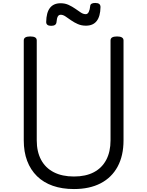

<svg xmlns="http://www.w3.org/2000/svg" viewBox="-20 -1262 998 1301"><path d="M481 19Q401 19 338 -3Q275 -25 231 -68Q187 -111 164 -172Q141 -233 141 -311V-988Q141 -1002 152 -1008.5Q163 -1015 185 -1015Q207 -1015 218 -1008.5Q229 -1002 229 -988V-311Q229 -234 258.5 -179Q288 -124 344.5 -95Q401 -66 481 -66Q561 -66 616 -95Q671 -124 700 -179Q729 -234 729 -311V-988Q729 -1002 740 -1008.5Q751 -1015 773 -1015Q817 -1015 817 -988V-311Q817 -207 777 -133Q737 -59 662 -20Q587 19 481 19ZM327 -1087Q293 -1087 293 -1113Q294 -1177 318.5 -1208.5Q343 -1240 391 -1240Q421 -1240 445.5 -1228.5Q470 -1217 490 -1203Q510 -1189 527 -1177.5Q544 -1166 561 -1166Q574 -1166 581.5 -1181.5Q589 -1197 591 -1220Q592 -1242 625 -1242Q644 -1242 652.5 -1235Q661 -1228 661 -1214Q660 -1152 635.5 -1120Q611 -1088 562 -1088Q532 -1088 507 -1099Q482 -1110 461.5 -1124.5Q441 -1139 424 -1150.5Q407 -1162 392 -1162Q378 -1162 371.5 -1150Q365 -1138 363 -1113Q362 -1100 353 -1093.5Q344 -1087 327 -1087Z"/></svg>

Font: Playwrite NG Modern
Style: Regular
Weight: 400
Designer: Veronika Burian, José Scaglione
Foundry: TypeTogether
Version: Version 1.002